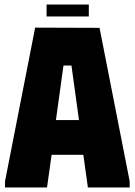

<svg xmlns="http://www.w3.org/2000/svg" viewBox="-20 -821 591 841"><path d="M2 0V-27L134 -700L416 -699L548 -27V0H365L345 -143H206L186 0ZM225 -295H326L293 -534H258ZM184 -801H369V-749H184Z"/></svg>

Font: Phudu ExtraBold
Style: Regular
Weight: 800
Version: Version 1.005;gftools[0.9.23]